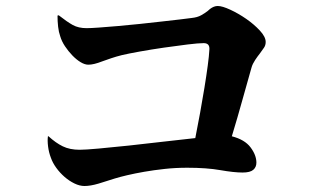

<svg xmlns="http://www.w3.org/2000/svg" viewBox="-20 -684 1040 641"><path d="M181 -563Q176 -577 174 -595Q172 -613 172 -632L176 -633Q204 -611 223 -600.5Q242 -590 269 -590Q283 -590 310.5 -592Q338 -594 373 -597Q408 -600 446 -604Q484 -608 518.5 -612Q553 -616 580 -619Q607 -622 620 -624Q639 -626 651.5 -633Q664 -640 673 -647Q675 -649 677 -650.5Q679 -652 681 -654Q694 -664 707 -664Q722 -664 749 -651.5Q776 -639 802 -621Q828 -603 847.5 -582Q867 -561 867 -544Q867 -533 861.5 -525Q856 -517 848 -506Q844 -501 840 -495.5Q836 -490 832 -484Q828 -478 824.5 -471Q821 -464 819 -456Q806 -411 790 -353Q774 -295 754 -229Q797 -218 816.5 -192Q836 -166 836 -141Q836 -126 825.5 -117Q815 -108 790 -108Q761 -108 715.5 -116Q670 -124 605 -124Q566 -124 529.5 -120Q493 -116 461.5 -110.5Q430 -105 404.5 -99Q379 -93 363 -88Q348 -83 334.5 -79Q321 -75 309 -71Q282 -63 262 -63Q246 -63 228.5 -71.5Q211 -80 195.5 -93.5Q180 -107 168 -123.5Q156 -140 150 -157Q143 -175 140.5 -195Q138 -215 140 -229H142Q166 -207 189.5 -195.5Q213 -184 246 -184Q264 -184 309 -188Q354 -192 410 -198Q466 -204 525 -211Q584 -218 632 -223Q640 -263 648 -307Q656 -351 662.5 -391Q669 -431 673.5 -464.5Q678 -498 679 -518Q681 -540 660 -540Q643 -540 606 -535.5Q569 -531 527.5 -525Q486 -519 447 -512Q408 -505 387 -500Q367 -495 351 -489.5Q335 -484 321 -479Q293 -468 275 -468Q263 -468 249 -476.5Q235 -485 221.5 -499Q208 -513 197 -529.5Q186 -546 181 -563Z"/></svg>

Font: XinYuGongZhangJiaSongA
Style: Regular
Weight: 900
Designer: XinYuGong
Foundry: Adobe Systems Incorporated
Version: Version 1.00